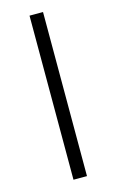

<svg xmlns="http://www.w3.org/2000/svg" viewBox="-114 -776 500 824"><g transform="rotate(-15 136.0 -364.5)"><path d="M106 0H166V-729H106Z"/></g></svg>

Font: Source Han Sans SC Light
Style: Regular
Weight: 300
Designer: Ryoko NISHIZUKA (kana & ideographs); Paul D. Hunt (Latin, Greek & Cyrillic); Wenlong ZHANG (bopomofo); Sandoll Communica
Foundry: Adobe Systems Incorporated
Version: Version 1.004;PS 1.004;hotconv 1.0.82;makeotf.lib2.5.63406